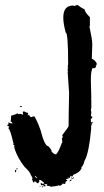

<svg xmlns="http://www.w3.org/2000/svg" viewBox="-20 -728 421 776"><path d="M183.1 26.9V22.9Q179.2 22.9 179.2 24.9Q175.8 22.9 169.4 22.9V21L171.4 17.1L159.7 15.1H157.7V17.1Q163.6 17.1 163.6 21V24.9H157.7Q157.7 21.5 153.8 19Q149.9 21 146 21L144 13.2L147.9 11.2Q148.4 15.1 152.8 15.1Q157.7 15.1 157.7 11.2Q157.7 9.3 144 -0.5H138.2V1.5L140.1 5.4Q137.2 5.4 134.3 13.2Q131.3 13.2 122.6 5.4H118.7V9.3H114.7Q108.9 -2.9 108.9 -6.3H112.8L103 -23.9Q103 -31.2 79.6 -53.2Q52.2 -87.4 38.6 -127.4V-133.3H36.6Q36.6 -137.2 38.6 -137.2Q38.6 -143.1 32.7 -143.1L34.7 -147Q20.5 -209.5 13.2 -209.5L17.1 -215.3V-217.3Q9.3 -217.3 9.3 -223.1Q12.7 -223.1 15.1 -227.1L13.2 -231V-232.9H15.1Q21.5 -229 30.8 -229Q28.8 -235.4 22.9 -236.8Q24.9 -246.6 24.9 -260.3Q45.9 -266.1 50.3 -270L56.2 -266.1L60.1 -268.1Q64 -268.1 73.7 -264.2Q73.7 -266.1 71.8 -275.9L75.7 -277.8H77.6Q86.9 -272 93.3 -272V-266.1L91.3 -262.2H93.3L97.2 -264.2Q101.1 -255.4 105 -254.4L118.7 -258.3Q130.9 -238.8 144 -201.7Q160.2 -137.2 175.3 -137.2Q183.6 -127.9 189 -119.6Q187 -119.6 187 -117.7Q196.8 -104 206.5 -104Q217.8 -115.2 230 -150.9Q231.9 -150.9 231.9 -152.8Q231.9 -156.7 230 -170.4Q233.9 -170.4 233.9 -174.3Q231.9 -177.7 231.9 -182.1Q257.3 -214.4 257.3 -219.2Q257.3 -261.7 259.3 -352.1L253.4 -438H255.4L253.4 -441.9Q253.4 -453.6 255.4 -453.6Q255.4 -455.6 253.4 -455.6L255.4 -469.2Q255.4 -596.2 245.6 -596.2Q235.8 -632.8 235.8 -656.7Q235.8 -705.6 274.9 -705.6Q276.9 -705.6 280.8 -703.6Q287.1 -707.5 292.5 -707.5H294.4Q302.2 -700.2 321.8 -689.9Q324.2 -676.8 343.3 -658.7V-623.5Q343.3 -621.6 341.3 -621.6Q353 -567.9 353 -549.3Q353 -540.5 351.1 -490.7Q362.3 -486.3 370.6 -473.1V-467.3Q370.6 -463.4 366.7 -463.4L368.7 -459.5Q368.7 -456.5 360.8 -451.7Q356.9 -453.6 355 -453.6Q347.2 -443.4 347.2 -404.8Q349.1 -338.9 349.1 -328.6H347.2L349.1 -324.7V-293.5L347.2 -281.7Q349.1 -278.3 349.1 -273.9Q347.2 -263.2 347.2 -258.3Q353 -258.3 353 -254.4Q353 -248.5 347.2 -248.5V-236.8L349.1 -232.9L353 -234.9H355L347.2 -215.3Q347.2 -213.4 349.1 -213.4Q339.4 -106.9 321.8 -78.6Q315.4 -53.2 308.1 -53.2L310.1 -49.3Q303.2 -31.2 276.9 -22Q275.4 -22 272.9 -14.2Q269 -16.1 267.1 -16.1Q267.1 -14.2 265.1 -14.2V-18.1H263.2V-10.3Q254.4 -4.4 247.6 -4.4V-0.5H251.5V3.4Q243.7 3.9 243.7 15.1H237.8L233.9 13.2Q230.5 20 222.2 22.9Q218.3 21 216.3 21Q212.4 24.4 183.1 26.9ZM64 -299.3H67.9V-295.4H60.1Q60.5 -299.3 64 -299.3ZM347.2 -229V-225.1H349.1V-229ZM50.3 -49.3V-43.5H46.4V-45.4Q46.9 -49.3 50.3 -49.3ZM44.4 -41.5Q44.4 -39.6 46.4 -39.6Q44.4 -36.1 44.4 -31.7Q40.5 -31.7 40.5 -35.6V-37.6Q41 -41.5 44.4 -41.5ZM120.6 -18.1V-16.1Q120.6 -13.2 128.4 -8.3H130.4Q130.4 -10.7 120.6 -18.1ZM253.4 -10.3V-8.3H257.3V-10.3ZM278.8 -12.2V-10.3Q278.8 -7.3 272.9 -4.4H271Q271 -7.3 278.8 -12.2ZM267.1 -10.3H271V-6.3Q267.1 -6.3 267.1 -10.3ZM267.1 -2.4H269V-0.5Q269 2.4 261.2 5.4V3.4Q261.2 0.5 267.1 -2.4ZM151.9 22.9H155.8Q153.8 26.9 153.8 28.8H149.9Q151.9 24.9 151.9 22.9ZM140.1 24.9H144V26.9H140.1Z"/></svg>

Font: Mister Brush
Style: Regular
Weight: 400
Designer: GGBotNet
Foundry: GGBotNet
Version: 1.00